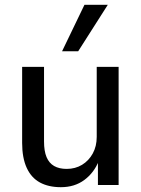

<svg xmlns="http://www.w3.org/2000/svg" viewBox="-20 -769 587 798"><path d="M233 9Q182 9 146 -10.5Q110 -30 91 -71.5Q72 -113 72 -175V-491H163V-181Q163 -141 173.5 -116Q184 -91 205 -79Q226 -67 257 -67Q293 -67 321 -84Q349 -101 365.5 -131Q382 -161 382 -200V-491H473V0H387V-101H391Q371 -51 330.5 -21Q290 9 233 9ZM238 -556 331 -749H428L305 -556Z"/></svg>

Font: Nunito Sans 10pt SemiCondensed Medium
Style: Regular
Weight: 500
Width: 4
Designer: Vernon Adams
Foundry: Vernon Adams
Version: Version 3.101;gftools[0.9.27]